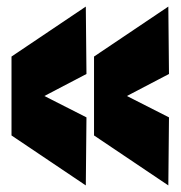

<svg xmlns="http://www.w3.org/2000/svg" viewBox="-20 -562 550 584"><path d="M15 -150V-390L241 -542L243 -337L115 -270L243 -205L241 2ZM266 -150V-390L492 -542L494 -337L366 -270L494 -205L492 2Z"/></svg>

Font: Georama SemiCondensed ExtraBold
Style: Regular
Weight: 800
Width: 4
Designer: Jean-Baptiste Levee
Foundry: Production Type
Version: Version 1.000